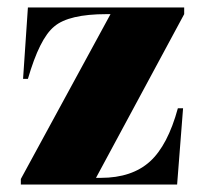

<svg xmlns="http://www.w3.org/2000/svg" viewBox="-20 -496 560 516"><path d="M55 -476C55 -476 42 -284 42 -284C42 -284 55 -284 55 -284C55 -284 55 -284 55 -284C76 -356 99 -403 126 -425C152 -447 199 -458 266 -458C266 -458 277 -458 277 -458C277 -458 36 -15 36 -15C36 -15 36 0 36 0C36 0 456 0 456 0C456 0 472 -205 472 -205C472 -205 458 -205 458 -205C458 -205 458 -205 458 -205C440 -139 415 -91 383 -62C351 -33 307 -18 251 -18C251 -18 238 -18 238 -18C238 -18 475 -458 475 -458C475 -458 475 -476 475 -476C475 -476 55 -476 55 -476Z"/></svg>

Font: Abril Fatface Utterance
Style: Regular
Weight: 500
Designer: Veronika Burian, Jos Scaglione
Foundry: TypeTogether
Version: ""